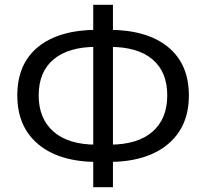

<svg xmlns="http://www.w3.org/2000/svg" viewBox="-20 -766 858 799"><path d="M52 -369Q52 -501 139.5 -571.5Q227 -642 387 -642H431Q591 -642 678.5 -571Q766 -500 766 -369Q766 -238 677.5 -165Q589 -92 431 -92H387Q228 -92 140 -165Q52 -238 52 -369ZM676 -369Q676 -467 614.5 -519Q553 -571 436 -571H381Q265 -571 203 -519Q141 -467 141 -369Q141 -272 203 -218Q265 -164 381 -164H436Q552 -164 614 -217.5Q676 -271 676 -369ZM368 -746H450V13H368Z"/></svg>

Font: Merged Yaku Han JP
Style: Regular
Weight: 400
Designer: Ryoko NISHIZUKA 西塚涼子 (kana, bopomofo & ideographs); Paul D. Hunt (Latin, Greek & Cyrillic); Sandoll Communications 산돌커뮤니
Foundry: Adobe
Version: Version 2.004